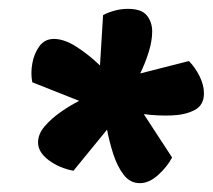

<svg xmlns="http://www.w3.org/2000/svg" viewBox="-20 -717 481 434"><path d="M296 -303Q274 -303 259.5 -322Q245 -341 236 -369Q227 -397 222 -424L146 -331Q114 -337 90 -355Q66 -373 66 -395Q66 -414 81 -431.5Q96 -449 117.5 -464Q139 -479 159 -489L53 -531Q49 -551 53 -573.5Q57 -596 69 -612.5Q81 -629 102 -629Q125 -629 152.5 -611.5Q180 -594 206 -569L213 -683Q241 -697 269 -697Q300 -697 312 -682Q324 -667 324 -646Q324 -625 316.5 -600.5Q309 -576 297 -551L407 -579Q421 -565 431 -545Q441 -525 441 -506Q441 -479 419.5 -468Q398 -457 367 -456Q336 -455 305 -459L369 -361Q358 -340 337.5 -321.5Q317 -303 296 -303Z"/></svg>

Font: Sansita Swashed ExtraBold
Style: Regular
Weight: 800
Designer: Pablo Cosgaya
Foundry: Omnibus-Type
Version: Version 1.003; ttfautohint (v1.8.3)